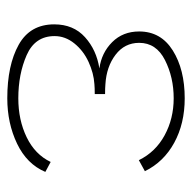

<svg xmlns="http://www.w3.org/2000/svg" viewBox="-20 -504 539 540"><g transform="rotate(90 250.0 -234.5)"><path d="M257 15Q164 15 106.5 -17Q49 -49 49 -117Q49 -171 85 -203.5Q121 -236 173 -244Q129 -250 99 -280Q69 -310 69 -356Q69 -417 122.5 -450.5Q176 -484 257 -484Q328 -484 382 -454.5Q436 -425 462 -372L431 -355Q408 -402 361 -427.5Q314 -453 257 -453Q198 -453 149.5 -428.5Q101 -404 101 -356Q101 -315 134.5 -289.5Q168 -264 217 -261Q228 -260 245 -260V-231Q228 -231 217 -230Q186 -228 154.5 -213.5Q123 -199 102.5 -173.5Q82 -148 82 -118Q82 -63 135.5 -39.5Q189 -16 257 -16Q318 -16 366.5 -39.5Q415 -63 436 -107L464 -92Q442 -40 384.5 -12.5Q327 15 257 15Z"/></g></svg>

Font: Kreadon
Style: Regular
Weight: 400
Designer: kohakuno
Foundry: StudioGnu
Version: Version 1.000;Glyphs 3.1.2 (3151)